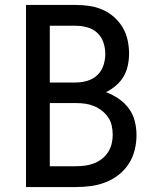

<svg xmlns="http://www.w3.org/2000/svg" viewBox="-20 -755 640 775"><path d="M85 0V-735H286Q314 -735 341 -731Q368 -727 393.5 -716Q419 -705 440 -686.5Q461 -668 475 -644.5Q489 -621 495 -593.5Q501 -566 501 -539Q501 -515 496 -491Q491 -467 479 -446.5Q467 -426 448.5 -410Q430 -394 408 -383Q435 -373 459 -356.5Q483 -340 500 -317Q517 -294 524 -266Q531 -238 531 -209Q531 -179 523.5 -149Q516 -119 499.5 -93.5Q483 -68 458.5 -49Q434 -30 405.5 -19Q377 -8 347 -4Q317 0 286 0ZM181 -422H286Q310 -422 333 -429Q356 -436 373 -452Q390 -468 397.5 -491Q405 -514 405 -537Q405 -561 397.5 -583.5Q390 -606 373 -622Q356 -638 333 -644.5Q310 -651 286 -651H181ZM181 -84H286Q305 -84 323.5 -86.5Q342 -89 359 -95.5Q376 -102 391 -113.5Q406 -125 416 -140.5Q426 -156 430.5 -174Q435 -192 435 -211Q435 -229 431 -247.5Q427 -266 416.5 -281.5Q406 -297 391 -308.5Q376 -320 359 -327Q342 -334 323.5 -336.5Q305 -339 286 -339H181Z"/></svg>

Font: Iosevka Fixed Medium Extended
Style: Regular
Weight: 500
Width: 7
Monospace: yes
Designer: Belleve Invis
Foundry: Belleve Invis
Version: Version 24.1.1; ttfautohint (v1.8.4)